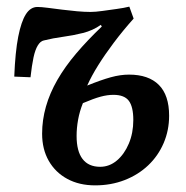

<svg xmlns="http://www.w3.org/2000/svg" viewBox="-20 -545 561 579"><path d="M243 -287Q285 -304 314 -312Q343 -320 369 -320Q428 -320 459 -289Q490 -258 490 -196Q490 -152 473.5 -113.5Q457 -75 427 -46.5Q397 -18 356 -2Q315 14 267 14Q219 14 183 -5.5Q147 -25 127 -60Q107 -95 107 -142Q107 -183 118.5 -223.5Q130 -264 153 -304Q176 -344 210 -384Q244 -424 287 -465L284 -470Q260 -453 230 -445.5Q200 -438 170 -434Q140 -430 112 -423Q102 -421 94 -408Q86 -395 81 -371.5Q76 -348 72 -312L23 -314Q26 -389 35 -434.5Q44 -480 58 -502Q72 -524 93 -524Q104 -524 123.5 -521.5Q143 -519 166.5 -516Q190 -513 212.5 -511Q235 -509 253 -509Q268 -509 289 -512Q310 -515 332 -518Q354 -521 370 -525L383 -489Q350 -452 323 -416Q296 -380 276 -348Q256 -316 243 -287ZM230 -234Q220 -209 215.5 -184Q211 -159 211 -135Q211 -89 229 -65.5Q247 -42 282 -42Q310 -42 332.5 -61Q355 -80 368.5 -112Q382 -144 382 -183Q382 -223 368.5 -241Q355 -259 322 -259Q304 -259 283.5 -253.5Q263 -248 230 -234Z"/></svg>

Font: Literata 18pt Medium
Style: Italic
Weight: 500
Italic angle: -2°
Designer: Latin by Veronika Burian and Jose Scaglione. Greek by Irene Vlachou. Cyrillic by Vera Evstafieva
Foundry: TypeTogether
Version: Version 3.103;gftools[0.9.29]